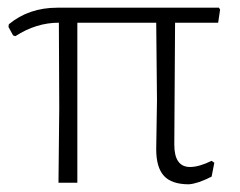

<svg xmlns="http://www.w3.org/2000/svg" viewBox="-20 -475 624 499"><path d="M132 0 134 -195 133 -416Q74 -416 20 -381L14 -383L2 -405L3 -412Q55 -455 129 -455H549L552 -450L547 -416H435L433 -99Q433 -41 474 -41Q497 -41 530 -57L537 -52L530 -16Q495 2 471 4Q426 4 406 -18Q386 -40 386 -87L388 -215L386 -416H181V0Z"/></svg>

Font: Alegreya Sans Light
Style: Regular
Weight: 300
Designer: Juan Pablo del Peral
Foundry: Huerta Tipografica
Version: Version 2.007